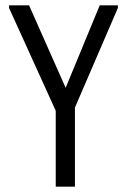

<svg xmlns="http://www.w3.org/2000/svg" viewBox="-20 -460 476 720"><path d="M189 240H261V-80H189ZM212 6H234L422 -430V-440H354L204 -77H250L89 -440H14V-430Z"/></svg>

Font: Tilda Sans VF
Style: Regular
Weight: 400
Designer: ParaType Ltd
Foundry: ParaType Ltd
Version: Version 1.010